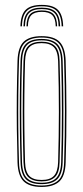

<svg xmlns="http://www.w3.org/2000/svg" viewBox="-20 -752 337 778"><path d="M149.2 -732.2Q194.8 -732.2 214.8 -712Q234.8 -691.8 236 -645.2H229.8Q228.8 -688.8 210.1 -707.6Q191.5 -726.5 149.2 -726.5Q107.2 -726.5 88.5 -707.6Q69.8 -688.8 68.8 -645.2H62.8Q63.8 -691.8 83.9 -712Q104 -732.2 149.2 -732.2ZM149.2 -721Q188.2 -721 205.5 -703.4Q222.8 -685.8 223.8 -645.2H217.5Q217 -682.8 201 -699Q185 -715.2 149.2 -715.2Q113.5 -715.2 97.6 -699Q81.8 -682.8 81 -645.2H75Q76 -685.8 93.2 -703.4Q110.5 -721 149.2 -721ZM149.2 -709.8Q182 -709.8 196.4 -694.8Q210.8 -679.8 211.5 -645.2H205.8Q205.2 -676.8 192 -690.4Q178.8 -704 149.2 -704Q120 -704 106.8 -690.4Q93.5 -676.8 93 -645.2H87.2Q87.8 -679.8 102.2 -694.8Q116.8 -709.8 149.2 -709.8ZM148.5 5.5Q99.2 5.5 76 -17.1Q52.8 -39.8 51 -93.5Q49 -162 48.2 -228.6Q47.5 -295.2 48.1 -363.8Q48.8 -432.2 51 -506Q52.8 -560.8 76.2 -583.1Q99.8 -605.5 148.5 -605.5Q199.2 -605.5 221.8 -582.1Q244.2 -558.8 246 -505.8Q249 -404 249.2 -303.1Q249.5 -202.2 246 -93.2Q244.2 -38.2 220.2 -16.4Q196.2 5.5 148.5 5.5ZM148.5 -0.2Q192.5 -0.2 215.4 -20.4Q238.2 -40.5 239.8 -93.2Q243.2 -203.5 243.1 -302.8Q243 -402 239.8 -505.2Q238.5 -556.2 217 -578Q195.5 -599.8 148.5 -599.8Q103 -599.8 80.8 -578.6Q58.5 -557.5 57 -505Q55 -439.2 54.2 -373Q53.5 -306.8 54.1 -237.5Q54.8 -168.2 57 -93.5Q58.5 -41 81.2 -20.6Q104 -0.2 148.5 -0.2ZM148.5 -5.8Q104.2 -5.8 84.5 -26.4Q64.8 -47 63.2 -94.5Q61.2 -162.5 60.5 -230Q59.8 -297.5 60.4 -366Q61 -434.5 63.2 -505Q64.8 -553.5 84.9 -573.9Q105 -594.2 148.5 -594.2Q191.2 -594.2 211.8 -574.1Q232.2 -554 233.8 -505.8Q235.8 -438.2 236.5 -371.5Q237.2 -304.8 236.6 -236.1Q236 -167.5 233.8 -94.2Q232.5 -46.2 212.2 -26Q192 -5.8 148.5 -5.8ZM148.5 -11.5Q188.8 -11.5 207.5 -30.4Q226.2 -49.2 227.8 -94.5Q230.8 -195.8 230.9 -296.8Q231 -397.8 227.8 -504.5Q226.2 -550.2 207.5 -569.4Q188.8 -588.5 148.5 -588.5Q108 -588.5 89.4 -569.4Q70.8 -550.2 69.2 -504.8Q67.2 -439.8 66.5 -373.4Q65.8 -307 66.4 -237.9Q67 -168.8 69.2 -94.5Q70.8 -48.8 89.8 -30.1Q108.8 -11.5 148.5 -11.5ZM148.5 -17Q113.2 -17 95 -33.9Q76.8 -50.8 75.2 -94.5Q73.2 -164.8 72.5 -232.1Q71.8 -299.5 72.5 -366.9Q73.2 -434.2 75.2 -504.5Q76.8 -548 94.5 -565.5Q112.2 -583 148.5 -583Q183.8 -583 202.1 -566Q220.5 -549 221.5 -504.5Q224.5 -404 224.8 -303.5Q225 -203 221.5 -94.8Q220.5 -51.5 202.4 -34.2Q184.2 -17 148.5 -17ZM148.5 -22.8Q183 -22.8 198.6 -39.5Q214.2 -56.2 215.5 -95Q218.5 -198 218.6 -297.2Q218.8 -396.5 215.5 -504.5Q214.2 -544.2 198.2 -560.8Q182.2 -577.2 148.5 -577.2Q114 -577.2 98.4 -560.2Q82.8 -543.2 81.5 -504.2Q79.5 -433.8 78.8 -366.9Q78 -300 78.8 -233Q79.5 -166 81.5 -94.8Q82.8 -55.5 98.8 -39.1Q114.8 -22.8 148.5 -22.8Z"/></svg>

Font: Big Shoulders Inline Display Thin ExtraLight
Style: Regular
Weight: 250
Version: Version 2.002